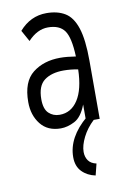

<svg xmlns="http://www.w3.org/2000/svg" viewBox="-81 -515 512 791"><g transform="rotate(-10 175.0 -120.0)"><path d="M147 11Q92 11 62.5 -26.5Q33 -64 33 -119Q33 -204 79 -240Q125 -276 194 -276Q222 -276 259 -270Q256 -350 235 -379Q214 -408 166 -408Q121 -408 82 -366L56 -413Q103 -467 170 -467Q216 -467 247.5 -448Q279 -429 295 -380Q311 -331 311 -243V0H254V-70Q235 -20 205 -4.5Q175 11 147 11ZM88 -121Q88 -80 106.5 -62.5Q125 -45 152 -45Q200 -45 228.5 -89Q257 -133 259 -216Q244 -219 228.5 -220.5Q213 -222 199 -222Q148 -222 118 -199.5Q88 -177 88 -121ZM266 179 254 227Q220 220 198 197.5Q176 175 176 137Q176 54 260 -17L286 0Q256 28 239 62Q222 96 222 123Q222 144 232.5 159Q243 174 266 179Z"/></g></svg>

Font: Inconsolata ExtraCondensed
Style: Regular
Weight: 400
Width: 2
Monospace: yes
Designer: Raph Levien, Cyreal, Brenton Simpson
Foundry: Raph Levien, Cyreal, Google
Version: Version 3.000; ttfautohint (v1.8.2.53-6de2)